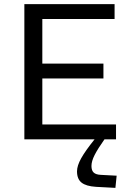

<svg xmlns="http://www.w3.org/2000/svg" viewBox="-20 -675 654 930"><path d="M353 155Q353 128 373 92Q393 56 438 0H98V-655H535V-583H185V-367H481V-295H185V-72H542V0H486Q454 45 438.5 75.5Q423 106 423 129Q423 151 434 161Q445 171 469 172L545 176L539 235L445 230Q397 227 375 209.5Q353 192 353 155Z"/></svg>

Font: Intel One Mono
Style: Regular
Weight: 400
Monospace: yes
Designer: Fred Shallcrass
Foundry: Frere-Jones Type LLC
Version: Version 1.400;hotconv 1.1.0;makeotfexe 2.6.0;FJTRelease1.4